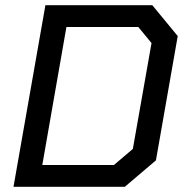

<svg xmlns="http://www.w3.org/2000/svg" viewBox="-20 -720 712 740"><path d="M155 -700H567L665 -581L581 -102L461 0H32ZM419 -84 492 -146 564 -554 513 -616H236L143 -84Z"/></svg>

Font: Chakra Petch Medium
Style: Italic
Weight: 500
Italic angle: -10°
Designer: Katatrad Aksorn Co.,Ltd.
Foundry: Cadson Demak Co.,Ltd.
Version: Version 1.000; ttfautohint (v1.6)